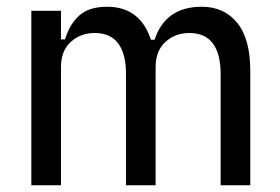

<svg xmlns="http://www.w3.org/2000/svg" viewBox="-20 -550 831 570"><path d="M73 0V-518H161V-433H173Q187 -479 216 -504.5Q245 -530 298 -530Q396 -530 428 -432H439Q471 -530 579 -530Q645 -530 684 -482.5Q723 -435 723 -340V0H635V-331Q635 -390 612 -421Q589 -452 542 -452Q500 -452 471 -425.5Q442 -399 442 -351V0H354V-331Q354 -390 331 -421Q308 -452 261 -452Q219 -452 190 -425.5Q161 -399 161 -351V0Z"/></svg>

Font: IBM Plex Sans Condensed Text
Style: Regular
Weight: 450
Width: 3
Designer: Mike Abbink, Paul van der Laan, Pieter van Rosmalen
Foundry: Bold Monday
Version: Version 1.1